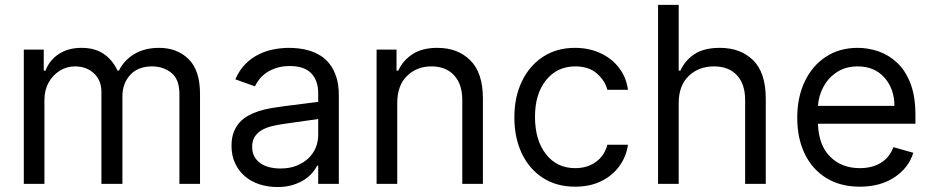

<svg xmlns="http://www.w3.org/2000/svg" viewBox="-20 -747 3790 780"><path d="M792.6 0H708.8V-365.1Q708.8 -425.4 675.8 -451.3Q642.8 -477.3 598 -477.3Q540.5 -477.3 508.9 -442.6Q477.3 -408 477.3 -355.1V0H392V-373.6Q392 -420.1 361.9 -448.7Q331.7 -477.3 284.1 -477.3Q251.4 -477.3 223.2 -459.9Q195 -442.5 177.7 -411.8Q160.5 -381 160.5 -340.9V0H76.7V-545.5H157.7V-460.2H164.8Q181.8 -503.9 219.8 -528.2Q257.8 -552.6 311.1 -552.6Q365.1 -552.6 401.1 -528.2Q437.1 -503.9 457.4 -460.2H463.1Q484 -502.5 525.9 -527.5Q567.8 -552.6 626.4 -552.6Q699.6 -552.6 746.1 -506.9Q792.6 -461.3 792.6 -365.1Z M1106.5 12.8Q1067.8 12.8 1033.7 1.6Q999.6 -9.6 974.6 -31.1Q949.6 -52.6 935 -83.8Q920.5 -115.1 920.5 -154.8Q920.5 -186.1 929.2 -209.2Q937.9 -232.2 952.9 -249.1Q968 -266 988.5 -277.2Q1008.9 -288.4 1032.3 -295.8Q1055.8 -303.3 1081.3 -307.7Q1106.9 -312.1 1132.1 -315.3L1272.7 -333.1V-367.9Q1272.7 -420.5 1244.1 -449.6Q1215.6 -478.7 1157.7 -478.7Q1127.8 -478.7 1104.4 -471.4Q1081 -464.1 1063.6 -452.4Q1046.2 -440.7 1034.4 -426Q1022.7 -411.2 1015.6 -396.3L936.1 -424.7Q952.1 -462 976.7 -486.7Q1001.4 -511.4 1030.7 -525.9Q1060 -540.5 1092 -546.5Q1123.9 -552.6 1154.8 -552.6Q1172.2 -552.6 1193.9 -550.2Q1215.6 -547.9 1237.9 -541Q1260.3 -534.1 1281.8 -521Q1303.3 -507.8 1319.8 -486.3Q1336.3 -464.8 1346.4 -433.8Q1356.5 -402.7 1356.5 -359.4V0H1272.7V-73.9H1268.5Q1262.1 -60.7 1249.3 -45.5Q1236.5 -30.2 1216.8 -17.2Q1197.1 -4.3 1169.7 4.3Q1142.4 12.8 1106.5 12.8ZM1119.3 -62.5Q1156.6 -62.5 1185.2 -74Q1213.8 -85.6 1233.3 -104.4Q1252.8 -123.2 1262.8 -147.5Q1272.7 -171.9 1272.7 -197.4V-263.5L1127.8 -242.9Q1103.3 -239.3 1081 -233.5Q1058.6 -227.6 1041.5 -217.2Q1024.5 -206.7 1014.4 -190.7Q1004.3 -174.7 1004.3 -150.6Q1004.3 -128.9 1012.8 -112.4Q1021.3 -95.9 1036.8 -84.7Q1052.2 -73.5 1073.3 -68Q1094.5 -62.5 1119.3 -62.5Z M1941.8 0H1858V-340.9Q1858 -405.2 1824.6 -441.2Q1791.2 -477.3 1733 -477.3Q1672.9 -477.3 1633.3 -438.4Q1593.8 -399.5 1593.8 -328.1V0H1509.9V-545.5H1590.9V-460.2H1598Q1617.2 -501.8 1656.2 -527.2Q1695.3 -552.6 1757.1 -552.6Q1839.8 -552.6 1890.8 -501.8Q1941.8 -451 1941.8 -346.6Z M2316.8 11.4Q2240.1 11.4 2184.7 -24.9Q2129.3 -61.1 2099.4 -124.6Q2069.6 -188.2 2069.6 -269.9Q2069.6 -353 2100.3 -416.7Q2131 -480.5 2186.3 -516.5Q2241.5 -552.6 2315.3 -552.6Q2372.9 -552.6 2419 -531.2Q2465.2 -509.9 2494.7 -471.6Q2524.1 -433.2 2531.2 -382.1H2447.4Q2437.9 -419.4 2405 -448.3Q2372.2 -477.3 2316.8 -477.3Q2243.3 -477.3 2198.3 -421.3Q2153.4 -365.4 2153.4 -272.7Q2153.4 -177.9 2197.8 -120.9Q2242.2 -63.9 2316.8 -63.9Q2365.8 -63.9 2400.7 -89.1Q2435.7 -114.3 2447.4 -159.1H2531.2Q2524.1 -110.8 2496.3 -72.3Q2468.4 -33.7 2422.8 -11.2Q2377.1 11.4 2316.8 11.4Z M3090.9 0H3007.1V-340.9Q3007.1 -405.9 2973.5 -441.6Q2940 -477.3 2880.7 -477.3Q2818.5 -477.3 2777.9 -438.4Q2737.2 -399.5 2737.2 -328.1V0H2653.4V-727.3H2737.2V-460.2H2744.3Q2763.5 -502.5 2802 -527.5Q2840.6 -552.6 2904.8 -552.6Q2988.6 -552.6 3039.8 -502.1Q3090.9 -451.7 3090.9 -346.6Z M3473 11.4Q3394.2 11.4 3337.2 -23.6Q3280.2 -58.6 3249.5 -121.6Q3218.8 -184.7 3218.8 -268.5Q3218.8 -352.3 3249.5 -416.4Q3280.2 -480.5 3335.4 -516.5Q3390.6 -552.6 3464.5 -552.6Q3507.1 -552.6 3548.7 -538.4Q3590.2 -524.1 3624.3 -492.4Q3658.4 -460.6 3678.6 -408.4Q3698.9 -356.2 3698.9 -279.8V-244.3H3302.9Q3305.8 -157 3352.5 -110.4Q3399.1 -63.9 3473 -63.9Q3522.4 -63.9 3557.9 -85.2Q3593.4 -106.5 3609.4 -149.1L3690.3 -126.4Q3671.2 -64.6 3613.6 -26.6Q3556.1 11.4 3473 11.4ZM3613.6 -316.8Q3613.6 -386 3573.2 -431.6Q3532.7 -477.3 3464.5 -477.3Q3416.5 -477.3 3381.4 -454.9Q3346.2 -432.5 3326 -395.8Q3305.8 -359 3302.9 -316.8Z"/></svg>

Font: Linik Sans
Style: Regular
Weight: 400
Designer: Rasmus Andersson (font), Marc Monis (original base), Kil Hyung-jin (Pretendard portions), Cristiano Sobral (main changes
Foundry: rsms
Version: Version 3.018;May 31, 2022;FontCreator 14.0.0.2814 64-bit; t